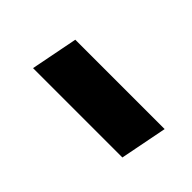

<svg xmlns="http://www.w3.org/2000/svg" viewBox="-10 -502 392 392"><g transform="rotate(45 186.5 -306.0)"><path d="M333 -357 313 -255H55L75 -357Z"/></g></svg>

Font: Gontserrat SemiBold
Style: Italic
Weight: 600
Italic angle: -11.3°
Designer: Julieta Ulanovsky
Foundry: Julieta Ulanovsky
Version: Version 6.001